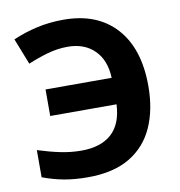

<svg xmlns="http://www.w3.org/2000/svg" viewBox="-82 -799 827 884"><g transform="rotate(-10 331.5 -357.0)"><path d="M270 -598Q222 -598 175 -584.5Q128 -571 83 -552L35 -674Q88 -697 147 -710.5Q206 -724 273 -724Q430 -724 517.5 -627.5Q605 -531 605 -356Q605 -246 568 -163.5Q531 -81 454.5 -35.5Q378 10 259 10Q198 10 148.5 1Q99 -8 48 -27V-154Q105 -136 153.5 -126Q202 -116 250 -116Q342 -116 392 -161.5Q442 -207 446 -298H136V-422H445Q442 -505 395 -551.5Q348 -598 270 -598Z"/></g></svg>

Font: Noto Sans
Style: Bold
Weight: 700
Designer: Monotype Design Team
Foundry: Monotype Imaging Inc.
Version: Version 2.000;GOOG;noto-source:20170915:90ef993387c0; ttfaut